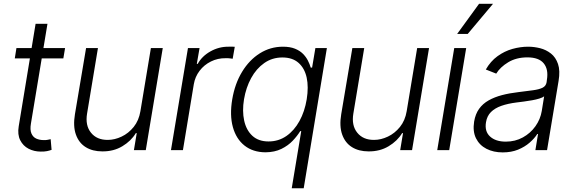

<svg xmlns="http://www.w3.org/2000/svg" viewBox="-20 -803 3060 1027"><path d="M328.1 -545.9 318.8 -490.7H59.1L67.9 -545.9ZM170.4 -675.8H233.9L145.5 -142.6Q139.6 -108.4 148.2 -88.9Q156.7 -69.3 174.3 -61.5Q191.9 -53.7 213.4 -53.7Q226.1 -53.2 235.1 -55.2Q244.1 -57.1 251 -58.6L255.9 -1.5Q245.6 2.4 231.2 5.4Q216.8 8.3 197.3 7.8Q162.6 7.8 133.1 -7.3Q103.5 -22.5 88.1 -53Q72.8 -83.5 80.1 -127.4Z M731 -208 787.1 -545.9H850.6L759.8 0H696.3L711.4 -90.8H706.5Q681.2 -48.8 634.5 -20.8Q587.9 7.3 527.3 6.8Q475.1 6.8 438.5 -15.9Q401.9 -38.6 386 -83.3Q370.1 -127.9 380.9 -192.4L440.4 -545.9H503.9L445.8 -195.8Q435.1 -132.3 466.6 -93.3Q498 -54.2 556.6 -54.7Q593.3 -54.7 630.4 -72.3Q667.5 -89.8 695.1 -124Q722.7 -158.2 731 -208Z M894.5 0 985.4 -545.9H1047.4L1032.7 -461.4H1037.6Q1060.5 -502.9 1106 -528.3Q1151.4 -553.7 1202.6 -553.2Q1210.4 -553.7 1219.7 -553.5Q1229 -553.2 1235.8 -552.7L1224.6 -488.8Q1220.7 -489.3 1210.2 -490.7Q1199.7 -492.2 1187 -491.7Q1144.5 -492.2 1108.2 -474.1Q1071.8 -456.1 1047.6 -424.3Q1023.4 -392.6 1016.6 -352.1L958.5 0Z M1540.5 204.1 1591.3 -101.6H1585.9Q1570.8 -76.7 1546.1 -50.5Q1521.5 -24.4 1485.4 -6.6Q1449.2 11.2 1399.9 11.7Q1333 11.2 1288.1 -24.2Q1243.2 -59.6 1225.6 -123.3Q1208 -187 1222.2 -271.5Q1236.3 -355.5 1274.9 -418.9Q1313.5 -482.4 1369.9 -517.8Q1426.3 -553.2 1493.7 -553.2Q1531.2 -553.2 1557.4 -542.7Q1583.5 -532.2 1600.1 -515.6Q1616.7 -499 1626.7 -479.5Q1636.7 -460 1642.1 -441.4H1649.4L1667 -545.9H1728.5L1604.5 204.1ZM1416.5 -46.4Q1469.7 -46.4 1511.7 -75.4Q1553.7 -104.5 1581.8 -155.5Q1609.9 -206.5 1620.6 -272Q1631.3 -337.9 1620.4 -387.9Q1609.4 -438 1576.9 -466.8Q1544.4 -495.6 1490.7 -495.6Q1436 -495.6 1393.6 -465.8Q1351.1 -436 1323.5 -385.5Q1295.9 -335 1285.2 -272Q1274.9 -209 1286.1 -157.7Q1297.4 -106.4 1330.1 -76.4Q1362.8 -46.4 1416.5 -46.4Z M2155.3 -208 2211.4 -545.9H2274.9L2184.1 0H2120.6L2135.7 -90.8H2130.9Q2105.5 -48.8 2058.8 -20.8Q2012.2 7.3 1951.7 6.8Q1899.4 6.8 1862.8 -15.9Q1826.2 -38.6 1810.3 -83.3Q1794.4 -127.9 1805.2 -192.4L1864.7 -545.9H1928.2L1870.1 -195.8Q1859.4 -132.3 1890.9 -93.3Q1922.4 -54.2 1981 -54.7Q2017.6 -54.7 2054.7 -72.3Q2091.8 -89.8 2119.4 -124Q2147 -158.2 2155.3 -208Z M2318.8 0 2409.7 -545.9H2473.6L2382.8 0ZM2425.3 -621.6 2542.5 -782.7H2617.2L2481.9 -621.6Z M2668.9 12.2Q2619.6 12.2 2582 -7.1Q2544.4 -26.4 2526.1 -63.2Q2507.8 -100.1 2516.1 -152.8Q2522.9 -193.4 2542.7 -220.9Q2562.5 -248.5 2593.8 -266.1Q2625 -283.7 2665 -294.2Q2705.1 -304.7 2752 -310.1Q2798.8 -315.9 2831.3 -320.3Q2863.8 -324.7 2882.1 -333.7Q2900.4 -342.8 2903.8 -363.3L2905.3 -376Q2914.6 -432.1 2888.4 -464.1Q2862.3 -496.1 2800.8 -496.1Q2741.7 -496.1 2698.5 -470Q2655.3 -443.8 2634.3 -409.2L2578.6 -431.2Q2604 -475.6 2641.1 -502.4Q2678.2 -529.3 2720.9 -541.3Q2763.7 -553.2 2805.2 -553.2Q2836.4 -553.2 2868.7 -545.2Q2900.9 -537.1 2926.8 -516.8Q2952.6 -496.6 2964.8 -460.7Q2977.1 -424.8 2967.8 -370.1L2906.2 0H2843.8L2857.9 -86.4H2854Q2838.9 -62.5 2812.7 -39.8Q2786.6 -17.1 2750.7 -2.4Q2714.8 12.2 2668.9 12.2ZM2685.5 -45.4Q2735.8 -45.4 2776.6 -67.9Q2817.4 -90.3 2844 -127.7Q2870.6 -165 2877.9 -209.5L2890.6 -288.1Q2882.8 -281.2 2865.2 -275.9Q2847.7 -270.5 2825.9 -266.6Q2804.2 -262.7 2782 -259.8Q2759.8 -256.8 2743.2 -254.9Q2696.3 -249 2661.6 -236.8Q2627 -224.6 2606 -203.6Q2585 -182.6 2579.6 -149.4Q2571.3 -100.1 2601.3 -72.8Q2631.3 -45.4 2685.5 -45.4Z"/></svg>

Font: Inter Tight Light
Style: Italic
Weight: 300
Italic angle: -9.39999°
Designer: Rasmus Andersson
Foundry: rsms
Version: Version 3.004